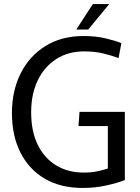

<svg xmlns="http://www.w3.org/2000/svg" viewBox="-20 -918 692 949"><path d="M389 11Q279 11 201 -35Q123 -81 81 -164Q39 -247 39 -359Q39 -469 82 -555Q125 -641 204.5 -690.5Q284 -740 394 -740Q453 -740 501.5 -728.5Q550 -717 580 -705L566 -631Q534 -643 491.5 -653.5Q449 -664 397 -664Q316 -664 257 -625.5Q198 -587 166 -519.5Q134 -452 134 -363Q134 -268 167 -201.5Q200 -135 258.5 -100Q317 -65 394 -65Q431 -65 461.5 -71.5Q492 -78 513 -85V-295H368L373 -365H597V-28Q562 -14 506 -1.5Q450 11 389 11ZM357 -772 439 -898H520L416 -772Z"/></svg>

Font: Murecho
Style: Regular
Weight: 400
Designer: Neil Summerour
Foundry: Positype
Version: Version 1.010; ttfautohint (v1.8.3)